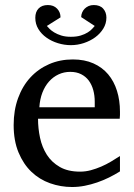

<svg xmlns="http://www.w3.org/2000/svg" viewBox="-20 -730 530 762"><path d="M456.1 -49.8Q435.1 -36.6 412.4 -25.4Q389.6 -14.2 365.5 -5.9Q341.3 2.4 316.4 7.3Q291.5 12.2 266.1 12.2Q220.7 12.2 178.7 -2.7Q136.7 -17.6 104.7 -48.1Q72.8 -78.6 53.5 -125Q34.2 -171.4 34.2 -233.9Q34.2 -292.5 51.8 -340.6Q69.3 -388.7 100.6 -422.6Q131.8 -456.5 174.8 -475.3Q217.8 -494.1 269 -494.1Q315.4 -494.1 350.6 -478.5Q385.7 -462.9 409.2 -435.1Q432.6 -407.2 444.3 -369.4Q456.1 -331.5 456.1 -287.1V-273.4Q456.1 -265.6 455.1 -258.8H130.9Q130.9 -220.7 138.9 -183.1Q147 -145.5 166 -115.7Q185.1 -85.9 217.3 -67.4Q249.5 -48.8 297.9 -48.8Q319.3 -48.8 340.3 -54.4Q361.3 -60.1 381.6 -68.8Q401.9 -77.6 420.4 -88.6Q439 -99.6 456.1 -110.8ZM356 -326.2Q356 -351.1 350.1 -372.6Q344.2 -394 332.3 -410.2Q320.3 -426.3 302 -435.5Q283.7 -444.8 258.8 -444.8Q233.9 -444.8 212.4 -434.8Q190.9 -424.8 174.6 -406.5Q158.2 -388.2 148.2 -362.3Q138.2 -336.4 136.2 -304.2H356ZM402.3 -660.2Q402.3 -636.7 390.1 -616.7Q377.9 -596.7 357.9 -582Q337.9 -567.4 312.7 -559.1Q287.6 -550.8 261.2 -550.8Q235.4 -550.8 210 -558.6Q184.6 -566.4 164.6 -580.6Q144.5 -594.7 132.3 -614.7Q120.1 -634.8 120.1 -659.2Q120.1 -683.1 133.3 -696.5Q146.5 -710 169.9 -710Q192.9 -710 206.5 -695.8Q220.2 -681.6 220.2 -661.1L166 -627Q169.4 -623 176.5 -615.7Q183.6 -608.4 195.3 -601.3Q207 -594.2 223.1 -589.1Q239.3 -584 261.2 -584Q284.2 -584 300.5 -589.1Q316.9 -594.2 328.1 -601.3Q339.4 -608.4 345.9 -615.7Q352.5 -623 356 -627L302.2 -662.1Q302.2 -671.4 305.9 -680.2Q309.6 -689 316.2 -695.6Q322.8 -702.1 331.8 -706.1Q340.8 -710 352.1 -710Q377 -710 389.6 -695.6Q402.3 -681.2 402.3 -660.2Z"/></svg>

Font: Charis SIL CyrE
Style: Regular
Weight: 400
Foundry: SIL International
Version: Version 5.000